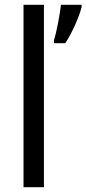

<svg xmlns="http://www.w3.org/2000/svg" viewBox="-20 -780 360 800"><path d="M163 0V-760H78V0ZM320 -751V-760H234C230 -721 215 -644 205 -612V-600H252C279 -640 311 -712 320 -751Z"/></svg>

Font: Noto Sans Gurmukhi UI SemiCondensed
Style: Regular
Weight: 400
Width: 4
Designer: Jelle Bosma - Monotype Design Team
Foundry: Monotype Imaging Inc.
Version: Version 2.004